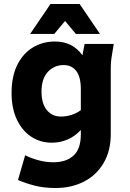

<svg xmlns="http://www.w3.org/2000/svg" viewBox="-20 -745 650 962"><path d="M38 -279Q38 -363 67 -420.5Q96 -478 145 -507.5Q194 -537 255 -537Q344 -537 393 -468L404 -525H550L542 -476Q538 -454 536.5 -437.5Q535 -421 535 -400V-74Q535 11 499 72Q463 133 400.5 165Q338 197 258 197Q200 197 153.5 185Q107 173 70 157L106 33Q136 48 173 58Q210 68 247 68Q312 68 348.5 34.5Q385 1 385 -72V-94Q356 -62 318.5 -46Q281 -30 240 -30Q182 -30 136.5 -60Q91 -90 64.5 -146Q38 -202 38 -279ZM188 -287Q188 -225 215 -193Q242 -161 285 -161Q311 -161 337 -169Q363 -177 385 -193V-298Q385 -360 362 -389.5Q339 -419 299 -419Q251 -419 219.5 -384.5Q188 -350 188 -287ZM131 -575 233 -725H379L481 -575H360L306 -640L252 -575Z"/></svg>

Font: Radio Canada
Style: Bold
Weight: 700
Designer: Charles Daoud, Etienne Aubert Bonn, Alexandre Saumier Demers, Jacques Le Bailly
Foundry: Radio-Canada
Version: Version 2.104; ttfautohint (v1.8.4.7-5d5b);gftools[0.9.28.de